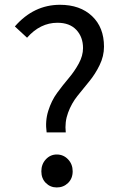

<svg xmlns="http://www.w3.org/2000/svg" viewBox="-20 -782 514 814"><path d="M177.7 -220.7Q170.9 -268.6 184.6 -312Q198.2 -355.5 222.2 -388.2Q246.1 -420.9 271 -450.2Q295.9 -479.5 314 -512.7Q332 -545.9 332 -578.1Q332 -625 303.7 -655.3Q275.4 -685.5 223.6 -685.5Q150.4 -685.5 94.7 -622.1L43 -669.9Q123 -761.7 234.4 -761.7Q319.3 -761.7 370.1 -713.9Q420.9 -666 420.9 -584Q420.9 -543.9 402.3 -505.9Q383.8 -467.8 358.4 -437Q333 -406.2 308.1 -375Q283.2 -343.8 268.6 -304.2Q253.9 -264.6 258.8 -220.7ZM220.7 12.7Q193.4 12.7 174.3 -6.3Q155.3 -25.4 155.3 -55.7Q155.3 -85.9 174.3 -106.4Q193.4 -127 220.7 -127Q249 -127 268.6 -106.4Q288.1 -85.9 288.1 -55.7Q288.1 -25.4 268.6 -6.3Q249 12.7 220.7 12.7Z"/></svg>

Font: GenYoGothic TW TTF Regular
Style: Regular
Weight: 400
Version: Version 1.300